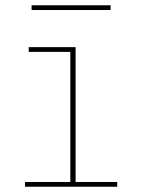

<svg xmlns="http://www.w3.org/2000/svg" viewBox="-20 -709 540 729"><path d="M75 0V-18H247V-512H89V-530H267V-18H425V0ZM100 -671V-689H400V-671Z"/></svg>

Font: Iosevka Slab Thin
Style: Regular
Weight: 100
Monospace: yes
Designer: Belleve Invis
Foundry: Belleve Invis
Version: Version 11.1.0; ttfautohint (v1.8.3)